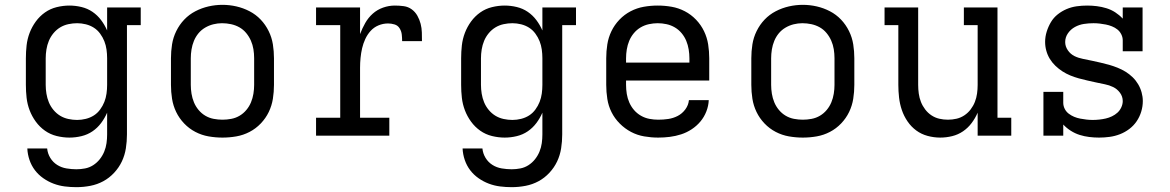

<svg xmlns="http://www.w3.org/2000/svg" viewBox="-20 -561 4840 794"><path d="M296 213Q272 213 248 210Q224 207 201.5 198.5Q179 190 159 176Q139 162 124.5 143Q110 124 102 100.5Q94 77 93 53H175Q177 74 188 92Q199 110 216.5 121Q234 132 255 135.5Q276 139 296 139Q314 139 332 135.5Q350 132 365.5 122Q381 112 392.5 97.5Q404 83 411 66Q418 49 420.5 31Q423 13 423 -5V-95Q413 -72 398 -52Q383 -32 362.5 -18Q342 -4 317 2Q292 8 267 8Q241 8 214.5 1.5Q188 -5 166 -20.5Q144 -36 128 -58Q112 -80 102.5 -105Q93 -130 90 -156.5Q87 -183 87 -210V-320Q87 -347 90 -373.5Q93 -400 102.5 -425Q112 -450 128 -472Q144 -494 166 -509.5Q188 -525 214.5 -531.5Q241 -538 267 -538Q292 -538 317 -532Q342 -526 362.5 -512Q383 -498 398 -478Q413 -458 423 -435V-530H562V-457H505V-5Q505 24 500.5 52.5Q496 81 484 106.5Q472 132 452 153.5Q432 175 407 188.5Q382 202 353.5 207.5Q325 213 296 213ZM299 -65Q317 -65 335 -69.5Q353 -74 368 -83.5Q383 -93 394 -108Q405 -123 411.5 -139.5Q418 -156 420.5 -174Q423 -192 423 -210V-320Q423 -338 420.5 -356Q418 -374 411.5 -390.5Q405 -407 394 -422Q383 -437 368 -446.5Q353 -456 335 -460.5Q317 -465 299 -465Q281 -465 262.5 -461Q244 -457 228.5 -447.5Q213 -438 201 -423.5Q189 -409 182 -392Q175 -375 172 -356.5Q169 -338 169 -320V-210Q169 -192 172 -173.5Q175 -155 182 -138Q189 -121 201 -106.5Q213 -92 228.5 -82.5Q244 -73 262.5 -69Q281 -65 299 -65Z M900 8Q871 8 842.5 3Q814 -2 788 -15.5Q762 -29 741.5 -50.5Q721 -72 708.5 -98Q696 -124 691.5 -152.5Q687 -181 687 -210V-320Q687 -349 691.5 -377.5Q696 -406 709 -432.5Q722 -459 742 -480Q762 -501 788 -514.5Q814 -528 842.5 -534.5Q871 -541 900 -541Q929 -541 957.5 -534.5Q986 -528 1012 -514.5Q1038 -501 1058 -480Q1078 -459 1091 -432.5Q1104 -406 1108.5 -377.5Q1113 -349 1113 -320V-210Q1113 -181 1108.5 -152.5Q1104 -124 1091.5 -98Q1079 -72 1058.5 -50.5Q1038 -29 1012 -15.5Q986 -2 957.5 3Q929 8 900 8ZM900 -66Q918 -66 936.5 -69.5Q955 -73 971 -82.5Q987 -92 999 -106.5Q1011 -121 1018 -138Q1025 -155 1028 -173.5Q1031 -192 1031 -210V-320Q1031 -339 1028 -357.5Q1025 -376 1017.5 -393Q1010 -410 998 -424.5Q986 -439 970 -448Q954 -457 935.5 -461Q917 -465 898 -465Q880 -465 862 -460.5Q844 -456 828 -446.5Q812 -437 800.5 -423Q789 -409 782 -392Q775 -375 772 -356.5Q769 -338 769 -320V-210Q769 -192 772 -173.5Q775 -155 782 -138Q789 -121 801 -106.5Q813 -92 829 -82.5Q845 -73 863.5 -69.5Q882 -66 900 -66Z M1287 0V-74H1387V-457H1287V-530H1469V-420Q1478 -444 1490.5 -466Q1503 -488 1521.5 -504.5Q1540 -521 1564 -529.5Q1588 -538 1613 -538Q1632 -538 1650 -535.5Q1668 -533 1682.5 -522.5Q1697 -512 1706 -496Q1715 -480 1719.5 -462.5Q1724 -445 1724.5 -427Q1725 -409 1725 -391H1643Q1643 -404 1641.5 -418Q1640 -432 1632.5 -444Q1625 -456 1611.5 -460Q1598 -464 1585 -464Q1564 -464 1545 -456Q1526 -448 1512.5 -433Q1499 -418 1490.5 -399.5Q1482 -381 1477.5 -361.5Q1473 -342 1471 -321.5Q1469 -301 1469 -281V-74H1590V0Z M2096 213Q2072 213 2048 210Q2024 207 2001.5 198.5Q1979 190 1959 176Q1939 162 1924.5 143Q1910 124 1902 100.5Q1894 77 1893 53H1975Q1977 74 1988 92Q1999 110 2016.5 121Q2034 132 2055 135.5Q2076 139 2096 139Q2114 139 2132 135.5Q2150 132 2165.5 122Q2181 112 2192.5 97.5Q2204 83 2211 66Q2218 49 2220.5 31Q2223 13 2223 -5V-95Q2213 -72 2198 -52Q2183 -32 2162.5 -18Q2142 -4 2117 2Q2092 8 2067 8Q2041 8 2014.5 1.5Q1988 -5 1966 -20.5Q1944 -36 1928 -58Q1912 -80 1902.5 -105Q1893 -130 1890 -156.5Q1887 -183 1887 -210V-320Q1887 -347 1890 -373.5Q1893 -400 1902.5 -425Q1912 -450 1928 -472Q1944 -494 1966 -509.5Q1988 -525 2014.5 -531.5Q2041 -538 2067 -538Q2092 -538 2117 -532Q2142 -526 2162.5 -512Q2183 -498 2198 -478Q2213 -458 2223 -435V-530H2362V-457H2305V-5Q2305 24 2300.5 52.5Q2296 81 2284 106.5Q2272 132 2252 153.5Q2232 175 2207 188.5Q2182 202 2153.5 207.5Q2125 213 2096 213ZM2099 -65Q2117 -65 2135 -69.5Q2153 -74 2168 -83.5Q2183 -93 2194 -108Q2205 -123 2211.5 -139.5Q2218 -156 2220.5 -174Q2223 -192 2223 -210V-320Q2223 -338 2220.5 -356Q2218 -374 2211.5 -390.5Q2205 -407 2194 -422Q2183 -437 2168 -446.5Q2153 -456 2135 -460.5Q2117 -465 2099 -465Q2081 -465 2062.5 -461Q2044 -457 2028.5 -447.5Q2013 -438 2001 -423.5Q1989 -409 1982 -392Q1975 -375 1972 -356.5Q1969 -338 1969 -320V-210Q1969 -192 1972 -173.5Q1975 -155 1982 -138Q1989 -121 2001 -106.5Q2013 -92 2028.5 -82.5Q2044 -73 2062.5 -69Q2081 -65 2099 -65Z M2702 8Q2673 8 2644 3Q2615 -2 2589.5 -15.5Q2564 -29 2543 -50Q2522 -71 2509 -97Q2496 -123 2491.5 -152Q2487 -181 2487 -210V-320Q2487 -349 2491.5 -377.5Q2496 -406 2508.5 -432Q2521 -458 2541.5 -479.5Q2562 -501 2588 -514.5Q2614 -528 2642.5 -533Q2671 -538 2700 -538Q2729 -538 2757.5 -533Q2786 -528 2812 -514.5Q2838 -501 2858.5 -479.5Q2879 -458 2891.5 -432Q2904 -406 2908.5 -377.5Q2913 -349 2913 -320V-228H2569V-210Q2569 -191 2572 -172.5Q2575 -154 2582.5 -137Q2590 -120 2602 -106Q2614 -92 2630.5 -82.5Q2647 -73 2665.5 -69.5Q2684 -66 2702 -66Q2723 -66 2743.5 -69Q2764 -72 2782.5 -81.5Q2801 -91 2814 -108.5Q2827 -126 2829 -147H2911Q2910 -123 2901 -100Q2892 -77 2876.5 -58.5Q2861 -40 2840.5 -26.5Q2820 -13 2797 -5.5Q2774 2 2750 5Q2726 8 2702 8ZM2831 -302V-320Q2831 -338 2828 -356.5Q2825 -375 2818 -392Q2811 -409 2799 -423.5Q2787 -438 2771 -447.5Q2755 -457 2736.5 -461Q2718 -465 2700 -465Q2682 -465 2663.5 -461Q2645 -457 2629 -447.5Q2613 -438 2601 -423.5Q2589 -409 2582 -392Q2575 -375 2572 -356.5Q2569 -338 2569 -320V-302Z M3300 8Q3271 8 3242.5 3Q3214 -2 3188 -15.5Q3162 -29 3141.5 -50.5Q3121 -72 3108.5 -98Q3096 -124 3091.5 -152.5Q3087 -181 3087 -210V-320Q3087 -349 3091.5 -377.5Q3096 -406 3109 -432.5Q3122 -459 3142 -480Q3162 -501 3188 -514.5Q3214 -528 3242.5 -534.5Q3271 -541 3300 -541Q3329 -541 3357.5 -534.5Q3386 -528 3412 -514.5Q3438 -501 3458 -480Q3478 -459 3491 -432.5Q3504 -406 3508.5 -377.5Q3513 -349 3513 -320V-210Q3513 -181 3508.5 -152.5Q3504 -124 3491.5 -98Q3479 -72 3458.5 -50.5Q3438 -29 3412 -15.5Q3386 -2 3357.5 3Q3329 8 3300 8ZM3300 -66Q3318 -66 3336.5 -69.5Q3355 -73 3371 -82.5Q3387 -92 3399 -106.5Q3411 -121 3418 -138Q3425 -155 3428 -173.5Q3431 -192 3431 -210V-320Q3431 -339 3428 -357.5Q3425 -376 3417.5 -393Q3410 -410 3398 -424.5Q3386 -439 3370 -448Q3354 -457 3335.5 -461Q3317 -465 3298 -465Q3280 -465 3262 -460.5Q3244 -456 3228 -446.5Q3212 -437 3200.5 -423Q3189 -409 3182 -392Q3175 -375 3172 -356.5Q3169 -338 3169 -320V-210Q3169 -192 3172 -173.5Q3175 -155 3182 -138Q3189 -121 3201 -106.5Q3213 -92 3229 -82.5Q3245 -73 3263.5 -69.5Q3282 -66 3300 -66Z M3868 8Q3842 8 3816 1Q3790 -6 3769 -21.5Q3748 -37 3733 -59Q3718 -81 3709.5 -106Q3701 -131 3698 -157.5Q3695 -184 3695 -210V-457H3638V-530H3777V-210Q3777 -192 3779.5 -174Q3782 -156 3788.5 -139.5Q3795 -123 3806 -108.5Q3817 -94 3832 -84Q3847 -74 3864.5 -70Q3882 -66 3900 -66Q3918 -66 3935.5 -70Q3953 -74 3968 -84Q3983 -94 3994 -108.5Q4005 -123 4011.5 -139.5Q4018 -156 4020.5 -174Q4023 -192 4023 -210V-457H3966V-530H4105V-74H4162V0H4023V-95Q4013 -72 3998 -52Q3983 -32 3962.5 -18Q3942 -4 3917.5 2Q3893 8 3868 8Z M4525 8Q4505 8 4484.5 5.5Q4464 3 4445 -3Q4426 -9 4408.5 -20Q4391 -31 4377 -46V0H4295V-181H4377V-136Q4377 -123 4383 -111Q4389 -99 4399.5 -91Q4410 -83 4422 -78Q4434 -73 4447 -70.5Q4460 -68 4473 -66.5Q4486 -65 4499 -65Q4512 -65 4526 -66.5Q4540 -68 4553 -71Q4566 -74 4578.5 -80Q4591 -86 4601 -95Q4611 -104 4617 -117Q4623 -130 4623 -143Q4623 -162 4611.5 -177.5Q4600 -193 4583.5 -201Q4567 -209 4549 -212.5Q4531 -216 4513 -220Q4495 -224 4477 -228Q4459 -232 4441 -237Q4423 -242 4406 -249Q4389 -256 4373.5 -266Q4358 -276 4344.5 -289Q4331 -302 4321.5 -317.5Q4312 -333 4307 -351Q4302 -369 4302 -388Q4302 -409 4308.5 -430Q4315 -451 4326 -469.5Q4337 -488 4354 -501.5Q4371 -515 4391 -523.5Q4411 -532 4432.5 -535Q4454 -538 4476 -538Q4496 -538 4516 -535.5Q4536 -533 4555.5 -527Q4575 -521 4592 -510Q4609 -499 4623 -484V-530H4705V-349H4623V-394Q4623 -407 4617 -419Q4611 -431 4601 -439Q4591 -447 4578.5 -452Q4566 -457 4553.5 -459.5Q4541 -462 4528 -463.5Q4515 -465 4502 -465Q4482 -465 4462.5 -462Q4443 -459 4425.5 -449.5Q4408 -440 4396.5 -423.5Q4385 -407 4385 -387Q4385 -369 4396 -353Q4407 -337 4423.5 -329Q4440 -321 4458.5 -317.5Q4477 -314 4495 -310Q4513 -306 4531 -302Q4549 -298 4566.5 -293Q4584 -288 4601.5 -281Q4619 -274 4634.5 -264.5Q4650 -255 4663.5 -242Q4677 -229 4686.5 -213Q4696 -197 4701 -179Q4706 -161 4706 -143Q4706 -121 4699.5 -99.5Q4693 -78 4680.5 -59.5Q4668 -41 4650 -27.5Q4632 -14 4611.5 -6Q4591 2 4569 5Q4547 8 4525 8Z"/></svg>

Font: Iosevka Curly Slab Extended
Style: Regular
Weight: 400
Width: 7
Monospace: yes
Designer: Belleve Invis
Foundry: Belleve Invis
Version: Version 11.1.0; ttfautohint (v1.8.3)